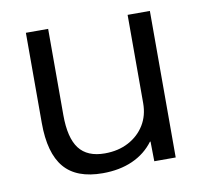

<svg xmlns="http://www.w3.org/2000/svg" viewBox="-65 -591 721 671"><g transform="rotate(-10 296.0 -255.0)"><path d="M248 10Q155 10 111.5 -41.5Q68 -93 68 -200V-520H147V-214Q147 -133 176 -95Q205 -57 267 -57Q315 -57 351.5 -76.5Q388 -96 408.5 -129.5Q429 -163 429 -207V-520H508V0H432L431 -70H429Q400 -31 354 -10.5Q308 10 248 10Z"/></g></svg>

Font: M PLUS 1 Thin
Style: Regular
Weight: 400
Version: Version 1.001